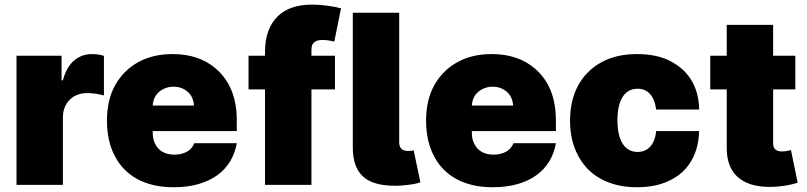

<svg xmlns="http://www.w3.org/2000/svg" viewBox="-20 -781 3409 811"><path d="M245.7 0H49.7V-545.5H240.1V-441.8H245.7Q261 -498.9 293.3 -525.7Q325.6 -552.6 369.3 -552.6Q394.9 -552.6 419 -545.1V-377.8Q410.5 -380.3 400.9 -382.3Q391.3 -384.2 381.7 -385.5Q372.2 -386.7 363.1 -387.3Q354 -387.8 346.6 -387.8Q326.7 -387.8 308.4 -381.2Q290.1 -374.6 276.3 -361.5Q262.4 -348.4 254.1 -329Q245.7 -309.7 245.7 -284.1Z M713.1 9.9Q667.6 9.9 629.4 1.1Q591.3 -7.8 560.4 -24.5Q529.5 -41.2 505.7 -65.3Q481.9 -89.5 465.9 -120.4Q431.8 -183.2 431.8 -271.3Q431.8 -359.4 466.6 -421.5Q501.8 -483.7 562.1 -517.4Q624.3 -552.6 708.8 -552.6Q820.7 -552.6 891.3 -491.5Q980.1 -415.5 980.1 -272.7V-227.3H625Q625 -210.2 626.8 -198.2Q628.6 -186.1 635.7 -172.9Q645.6 -152.3 665.8 -140.1Q686.1 -127.8 717.3 -127.8Q745 -127.8 767.6 -139.2Q790.1 -150.6 801.1 -176.1H980.1Q973 -134.6 952.6 -100.3Q932.2 -66.1 898.6 -41.5Q865.1 -17 818.7 -3.6Q772.4 9.9 713.1 9.9ZM799.7 -335.2Q795.8 -375 771.3 -394.5Q746.8 -414.8 713.1 -414.8Q679 -414.8 653.1 -393.8Q627.5 -372.9 625 -335.2Z M1295.5 0H1099.4V-403.4H1029.8V-545.5H1099.4V-561.1Q1099.4 -611.5 1113.3 -649.1Q1127.1 -686.8 1152.7 -711.8Q1178.3 -736.9 1214.5 -749.1Q1250.7 -761.4 1295.5 -761.4Q1334.5 -761.4 1368.3 -756Q1385.3 -753.6 1398.3 -751.1Q1411.2 -748.6 1420.5 -745.7L1392 -605.1Q1365.4 -612.2 1342.3 -612.2Q1328.5 -612.2 1319.4 -609.2Q1310.4 -606.2 1305 -600.5Q1299.7 -594.8 1297.6 -587Q1295.5 -579.2 1295.5 -569.6V-545.5H1394.9V-403.4H1295.5Z M1647.7 3.6Q1601.6 3.6 1568 -6.2Q1534.4 -16 1512.8 -36Q1491.1 -56.1 1480.6 -86.8Q1470.2 -117.5 1470.2 -159.1V-727.3H1666.2V-177.6Q1667.6 -143.5 1703.1 -143.5Q1721.6 -143.5 1727.3 -146.3L1755.7 -11.4Q1736.5 -2.1 1674.7 2.8Q1667.6 3.2 1660.9 3.4Q1654.1 3.6 1647.7 3.6Z M2061.1 9.9Q2015.6 9.9 1977.5 1.1Q1939.3 -7.8 1908.4 -24.5Q1877.5 -41.2 1853.7 -65.3Q1829.9 -89.5 1813.9 -120.4Q1779.8 -183.2 1779.8 -271.3Q1779.8 -359.4 1814.6 -421.5Q1849.8 -483.7 1910.2 -517.4Q1972.3 -552.6 2056.8 -552.6Q2168.7 -552.6 2239.3 -491.5Q2328.1 -415.5 2328.1 -272.7V-227.3H1973Q1973 -210.2 1974.8 -198.2Q1976.6 -186.1 1983.7 -172.9Q1993.6 -152.3 2013.8 -140.1Q2034.1 -127.8 2065.3 -127.8Q2093 -127.8 2115.6 -139.2Q2138.1 -150.6 2149.1 -176.1H2328.1Q2321 -134.6 2300.6 -100.3Q2280.2 -66.1 2246.6 -41.5Q2213.1 -17 2166.7 -3.6Q2120.4 9.9 2061.1 9.9ZM2147.7 -335.2Q2143.8 -375 2119.3 -394.5Q2094.8 -414.8 2061.1 -414.8Q2027 -414.8 2001.1 -393.8Q1975.5 -372.9 1973 -335.2Z M2670.5 9.9Q2624.3 9.9 2585.6 0.4Q2546.9 -9.2 2515.6 -26.8Q2484.4 -44.4 2460.9 -69.1Q2437.5 -93.8 2421.5 -124.3Q2387.8 -187.9 2387.8 -271.3Q2387.8 -315.3 2396.8 -353Q2405.9 -390.6 2422.8 -421.3Q2439.6 -452.1 2463.8 -476Q2487.9 -500 2518.5 -517Q2581.7 -552.6 2670.5 -552.6Q2754.6 -552.6 2812.1 -522.7Q2872.5 -490.8 2902.3 -438.9Q2932.2 -387.1 2933.2 -318.2H2751.4Q2748.6 -341.3 2741.7 -358Q2734.7 -374.6 2724.4 -385.3Q2714.1 -396 2701.2 -401.1Q2688.2 -406.2 2673.3 -406.2Q2654.5 -406.2 2638.7 -398.4Q2622.9 -390.6 2611.7 -374.3Q2600.5 -358 2594.3 -332.7Q2588.1 -307.5 2588.1 -272.7Q2588.1 -237.6 2594.5 -212.4Q2600.9 -187.1 2612.2 -170.8Q2623.6 -154.5 2639.2 -146.8Q2654.8 -139.2 2673.3 -139.2Q2688.6 -139.2 2702.1 -144.5Q2715.6 -149.9 2725.7 -160.7Q2735.8 -171.5 2742.5 -188.2Q2749.3 -204.9 2751.4 -227.3H2933.2Q2931.8 -188.2 2922.8 -155.9Q2913.7 -123.6 2897.7 -97.7Q2881.7 -71.7 2859.7 -52.2Q2837.7 -32.7 2810 -19.2Q2751.8 9.9 2670.5 9.9Z M3232.2 8.5Q3185 8.5 3150.6 -2.8Q3116.1 -14.2 3093.8 -35.3Q3071.4 -56.5 3060.5 -86.8Q3049.7 -117.2 3049.7 -155.2V-403.4H2980.1V-545.5H3049.7V-676.1H3245.7V-545.5H3339.5V-403.4H3245.7V-175.4Q3245.7 -141.3 3282.7 -141.3Q3298.7 -141.3 3321 -147L3349.4 -9.2Q3305.8 4.6 3254.3 7.8Z"/></svg>

Font: Linik Sans Black
Style: Regular
Weight: 900
Designer: Fonts by Rasmus Andersson / Changes by Cristiano Sobral with parts from Marc Monis
Foundry: rsms
Version: Version 3.020; ttfautohint (v1.6)